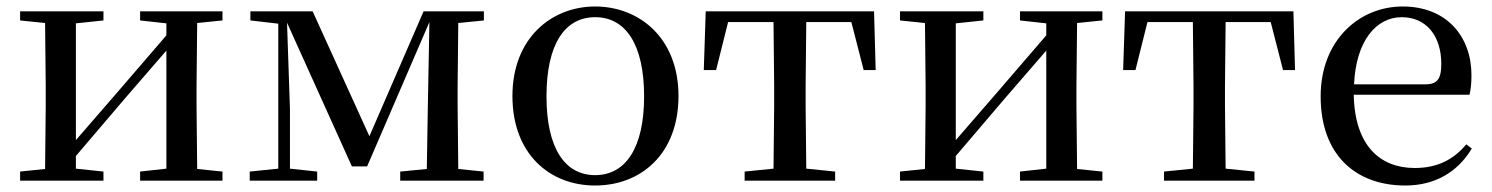

<svg xmlns="http://www.w3.org/2000/svg" viewBox="-20 -557 4600 592"><path d="M412 -494 493 -485V-448L338 -268L214 -125V-485L299 -494V-522H42V-494L119 -486L121 -292V-230L119 -36L42 -28V0H299V-28L214 -37V-76L364 -252L493 -401V-37L412 -28V0H666V-28L588 -36L586 -230V-292L588 -486L666 -494V-522H412Z M838 0H958V-28L874 -37V-222L865 -487L1065 -44H1112L1304 -489L1299 -220L1296 -36L1214 -28V0H1471V-28L1393 -36L1391 -230V-292L1393 -486L1472 -494V-522H1286L1119 -137L944 -522H752V-494L838 -484V-37L750 -28V0Z M1815 15C1955 15 2072 -81 2072 -261C2072 -441 1950 -537 1815 -537C1681 -537 1560 -440 1560 -261C1560 -82 1675 15 1815 15ZM1815 -17C1721 -17 1665 -101 1665 -260C1665 -420 1721 -504 1815 -504C1909 -504 1966 -420 1966 -260C1966 -101 1909 -17 1815 -17Z M2364 0H2555V-28L2466 -37L2464 -230V-292L2466 -489H2605L2643 -341H2680L2675 -522H2156L2150 -341H2188L2225 -489H2365L2367 -292V-230L2365 -37L2276 -28V0Z M3125 -494 3206 -485V-448L3051 -268L2927 -125V-485L3012 -494V-522H2755V-494L2832 -486L2834 -292V-230L2832 -36L2755 -28V0H3012V-28L2927 -37V-76L3077 -252L3206 -401V-37L3125 -28V0H3379V-28L3301 -36L3299 -230V-292L3301 -486L3379 -494V-522H3125Z M3657 0H3848V-28L3759 -37L3757 -230V-292L3759 -489H3898L3936 -341H3973L3968 -522H3449L3443 -341H3481L3518 -489H3658L3660 -292V-230L3658 -37L3569 -28V0Z M4313 15C4405 15 4475 -27 4518 -99L4501 -112C4462 -65 4412 -39 4342 -39C4235 -39 4157 -108 4154 -265H4511C4515 -281 4517 -301 4517 -325C4517 -445 4440 -537 4305 -537C4170 -537 4052 -432 4052 -260C4052 -78 4161 15 4313 15ZM4155 -297C4161 -432 4224 -504 4302 -504C4378 -504 4424 -446 4424 -360C4424 -316 4413 -297 4376 -297Z"/></svg>

Font: Source Han Serif SC Medium
Style: Regular
Weight: 500
Designer: Ryoko NISHIZUKA 西塚涼子 (kana & ideographs); Frank Grießhammer (Latin, Greek & Cyrillic); Wenlong ZHANG 张文龙 (bopomofo); San
Foundry: Adobe
Version: Version 2.003;hotconv 1.1.1;makeotfexe 2.6.0